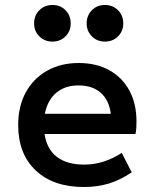

<svg xmlns="http://www.w3.org/2000/svg" viewBox="-20 -739 620 771"><path d="M317 12Q194 12 123.5 -54.5Q53 -121 53 -237Q53 -312 83.5 -368Q114 -424 169 -455Q224 -486 296 -486Q367 -486 419 -457Q471 -428 499.5 -375.5Q528 -323 528 -252Q528 -240 527.5 -227.5Q527 -215 524 -201H159Q168 -140 208.5 -109Q249 -78 318 -78Q396 -78 469 -125L509 -47Q463 -16 417 -2Q371 12 317 12ZM160 -282H425Q418 -337 384.5 -366.5Q351 -396 295 -396Q241 -396 206 -366.5Q171 -337 160 -282ZM191 -572Q159 -572 138 -593Q117 -614 117 -645Q117 -677 138 -698Q159 -719 191 -719Q222 -719 243 -698Q264 -677 264 -645Q264 -614 243 -593Q222 -572 191 -572ZM401 -572Q370 -572 349 -593Q328 -614 328 -645Q328 -677 349 -698Q370 -719 401 -719Q433 -719 454 -698Q475 -677 475 -645Q475 -614 454 -593Q433 -572 401 -572Z"/></svg>

Font: Sometype Mono SemiBold
Style: Regular
Weight: 600
Designer: Ryoichi Tsunekawa
Foundry: Dharma Type
Version: Version 1.001